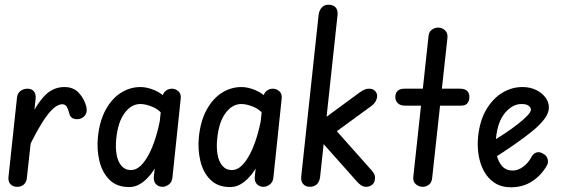

<svg xmlns="http://www.w3.org/2000/svg" viewBox="-20 -792 2415 814"><path d="M52 0Q34 0 24 -11.5Q14 -23 16 -42L52 -378Q54 -397 67 -406.5Q80 -416 97 -416Q114 -416 123.5 -405Q133 -394 131 -373L94 -39Q93 -22 82.5 -11Q72 0 52 0ZM324 -290Q309 -284 293.5 -288.5Q278 -293 274 -310Q270 -327 263.5 -338.5Q257 -350 244 -350Q224 -350 200.5 -327Q177 -304 147.5 -253.5Q118 -203 78 -118L90 -257Q126 -337 163.5 -380Q201 -423 253 -423Q291 -423 314 -398.5Q337 -374 346 -340Q350 -320 343.5 -308Q337 -296 324 -290Z M527 1Q475 1 444 -30Q413 -61 401.5 -109.5Q390 -158 395 -210Q402 -279 428 -326.5Q454 -374 492.5 -398.5Q531 -423 576 -423Q604 -423 636.5 -409Q669 -395 691 -368L683 -290Q659 -325 629 -338Q599 -351 575 -351Q537 -351 508.5 -313Q480 -275 473 -205Q469 -169 474 -138.5Q479 -108 494.5 -89.5Q510 -71 535 -71Q557 -71 576 -89Q595 -107 611.5 -138.5Q628 -170 640.5 -211Q653 -252 661 -297L654 -110Q644 -90 631.5 -70.5Q619 -51 603 -35Q587 -19 568.5 -9Q550 1 527 1ZM669 0Q653 0 642 -10.5Q631 -21 632 -41L668 -378Q670 -397 682 -406.5Q694 -416 709 -416Q724 -416 736.5 -405Q749 -394 746 -372L711 -39Q709 -20 696 -10Q683 0 669 0Z M955 1Q903 1 872 -30Q841 -61 829.5 -109.5Q818 -158 823 -210Q830 -279 856 -326.5Q882 -374 920.5 -398.5Q959 -423 1004 -423Q1032 -423 1064.5 -409Q1097 -395 1119 -368L1111 -290Q1087 -325 1057 -338Q1027 -351 1003 -351Q965 -351 936.5 -313Q908 -275 901 -205Q897 -169 902 -138.5Q907 -108 922.5 -89.5Q938 -71 963 -71Q985 -71 1004 -89Q1023 -107 1039.5 -138.5Q1056 -170 1068.5 -211Q1081 -252 1089 -297L1082 -110Q1072 -90 1059.5 -70.5Q1047 -51 1031 -35Q1015 -19 996.5 -9Q978 1 955 1ZM1097 0Q1081 0 1070 -10.5Q1059 -21 1060 -41L1096 -378Q1098 -397 1110 -406.5Q1122 -416 1137 -416Q1152 -416 1164.5 -405Q1177 -394 1174 -372L1139 -39Q1137 -20 1124 -10Q1111 0 1097 0Z M1293 0Q1276 0 1265.5 -11.5Q1255 -23 1257 -43L1331 -731Q1334 -749 1344.5 -760.5Q1355 -772 1372 -772Q1392 -772 1402.5 -761Q1413 -750 1411 -728L1337 -41Q1334 -20 1322.5 -10Q1311 0 1293 0ZM1533 0Q1520 0 1510 -7Q1500 -14 1490 -26L1329 -207L1389 -257L1558 -67Q1567 -56 1569 -47Q1571 -38 1569 -29Q1567 -15 1556 -7.5Q1545 0 1533 0ZM1318 -170 1325 -268 1502 -398Q1527 -417 1545 -416Q1561 -416 1570.5 -406Q1580 -396 1579 -382Q1578 -373 1572.5 -362.5Q1567 -352 1555 -343Z M1772 0Q1756 0 1743.5 -10.5Q1731 -21 1732 -40L1797 -641Q1799 -658 1811.5 -666.5Q1824 -675 1837 -675Q1854 -675 1866.5 -663.5Q1879 -652 1877 -632L1812 -36Q1810 -18 1798.5 -9Q1787 0 1772 0ZM1699 -344Q1677 -344 1666.5 -354.5Q1656 -365 1656 -381Q1656 -397 1665.5 -406.5Q1675 -416 1696 -416H1930Q1951 -416 1960.5 -406.5Q1970 -397 1970 -381Q1970 -365 1962 -354.5Q1954 -344 1933 -344Z M2146 2Q2106 2 2077.5 -16.5Q2049 -35 2032 -66Q2015 -97 2009 -135.5Q2003 -174 2007 -213Q2014 -281 2042 -328Q2070 -375 2110 -399Q2150 -423 2195 -423Q2227 -423 2252 -411Q2277 -399 2292 -379.5Q2307 -360 2307 -336Q2307 -313 2288 -287.5Q2269 -262 2235 -234.5Q2201 -207 2157.5 -177Q2114 -147 2064 -115L2057 -186Q2088 -205 2119 -225.5Q2150 -246 2175.5 -266Q2201 -286 2216 -302Q2231 -318 2231 -327Q2231 -336 2221.5 -343.5Q2212 -351 2191 -351Q2153 -351 2121.5 -314Q2090 -277 2083 -207Q2079 -171 2085 -139.5Q2091 -108 2108 -88.5Q2125 -69 2154 -69Q2176 -69 2198 -85Q2220 -101 2234 -128Q2241 -141 2254.5 -145.5Q2268 -150 2283 -140Q2297 -133 2301.5 -118.5Q2306 -104 2299 -91Q2276 -50 2237 -24Q2198 2 2146 2Z"/></svg>

Font: Edu SA Beginner Medium
Style: Regular
Weight: 500
Version: Version 1.003